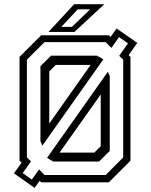

<svg xmlns="http://www.w3.org/2000/svg" viewBox="-20 -868 720 914"><path d="M144.5 26.5 46.5 -43 83 -94 73 -103V-597L176 -700H498L506.5 -692L535 -732.5L633.5 -664L592.5 -605.5L601 -597V-103L498 0H176L169 -7.5ZM131.5 -13 166 -61.5 192 -35H483L566.5 -118.5V-584L547.5 -602.5L589.5 -661.5L546.5 -691.5L510.5 -640L483 -667.5H192L108 -584V-118.5L127.5 -99.5L88 -44ZM181.5 -174.5 172.5 -196V-553L223 -603H442L472 -585.5ZM214.5 -280 411.5 -559H245.5L214.5 -528ZM233.5 -99 204 -116.5 493.5 -526.5 502.5 -506V-149.5L451.5 -99ZM263.5 -141.5H429L459.5 -172V-418.5ZM211 -716 333 -848H476.5L334.5 -716ZM272 -740H322.5L409 -823.5H350Z"/></svg>

Font: Tourney Condensed
Style: Regular
Weight: 400
Width: 3
Designer: Tyler Finck
Foundry: Etcetera Type Co
Version: Version 1.010; ttfautohint (v1.8.3)